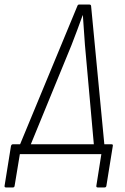

<svg xmlns="http://www.w3.org/2000/svg" viewBox="-63 -675 547 841"><path d="M426 -43Q433 -43 431 -35L403 139Q402 146 395 146H365Q358 146 359 139L381 0H24L1 139Q0 146 -6 146H-37Q-44 146 -43 139L-15 -35Q-13 -43 -7 -43H25L276 -649Q278 -655 283 -655H329Q335 -655 336 -649L394 -43ZM250 -477 72 -43H348L309 -479Q307 -511 304.5 -543Q302 -575 300 -608H299Q287 -574 275 -542.5Q263 -511 250 -477Z"/></svg>

Font: Sofia Sans Condensed Light
Style: Italic
Weight: 300
Italic angle: -9°
Version: Version 4.100